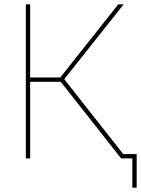

<svg xmlns="http://www.w3.org/2000/svg" viewBox="-20 -730 650 885"><path d="M548 -20H610V135H590V0H538L260 -353H119V0H99V-710H119V-373H258L525 -710H550L276 -365Z"/></svg>

Font: Raleway-v4020 Thin
Style: Regular
Weight: 250
Designer: Matt McInerney, Pablo Impallari, Rodrigo Fuenzalida
Foundry: Matt McInerney, Pablo Impallari, Rodrigo Fuenzalida
Version: Version 4.020;PS 004.020;hotconv 1.0.88;makeotf.lib2.5.64775